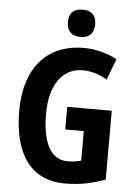

<svg xmlns="http://www.w3.org/2000/svg" viewBox="-61 -975 734 1031"><g transform="rotate(5 305.5 -459.0)"><path d="M343 -928C296 -928 269 -906 269 -855C269 -805 297 -781 343 -781C388 -781 416 -805 416 -855C416 -905 390 -928 343 -928ZM305 -401V-279H405V-120C381 -114 365 -110 332 -110C233 -110 195 -213 195 -355C195 -517 268 -604 370 -604C418 -604 466 -589 503 -565L546 -679C495 -706 431 -724 367 -724C163 -724 50 -582 50 -359C50 -129 141 10 328 10C410 10 475 -4 545 -30V-401Z"/></g></svg>

Font: Noto Sans Telugu Condensed
Style: Bold
Weight: 700
Width: 3
Designer: Jelle Bosma - Monotype Design Team
Foundry: Monotype Imaging Inc.
Version: Version 2.005